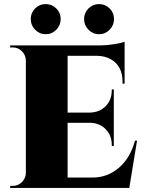

<svg xmlns="http://www.w3.org/2000/svg" viewBox="-20 -923 706 943"><path d="M256.5 -777Q235 -755 204.5 -755Q174 -755 152.5 -777Q131 -799 131 -829.5Q131 -860 152.5 -881.5Q174 -903 204.5 -903Q235 -903 256.5 -881.5Q278 -860 278 -829.5Q278 -799 256.5 -777ZM518.5 -777Q497 -755 466.5 -755Q436 -755 414.5 -777Q393 -799 393 -829.5Q393 -860 414.5 -881.5Q436 -903 466.5 -903Q497 -903 518.5 -881.5Q540 -860 540 -829.5Q540 -799 518.5 -777ZM43 -10Q69 -10 87.5 -28.5Q106 -47 107 -73V-627Q106 -653 87.5 -671.5Q69 -690 43 -690H30V-700H473Q504 -700 540.5 -706Q577 -712 592 -718V-512H582V-520Q582 -600 524 -632Q496 -648 457 -649H312V-370H421Q469 -371 499 -401.5Q529 -432 529 -480V-484H539V-206H529V-211Q529 -258 499 -288.5Q469 -319 422 -320H312V-51H435Q508 -51 564 -99Q620 -147 643 -232H653L615 0H30V-10Z"/></svg>

Font: Cinzel Decorative Black
Style: Regular
Weight: 900
Designer: Natanael Gama
Version: Version 1.002;PS 001.002;hotconv 1.0.56;makeotf.lib2.0.21325